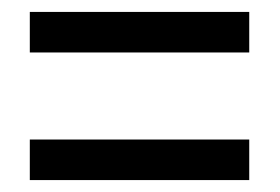

<svg xmlns="http://www.w3.org/2000/svg" viewBox="-20 -513 470 322"><path d="M30 -425V-493H398V-425ZM30 -211V-279H398V-211Z"/></svg>

Font: Noto Sans Thai Looped UI Condensed
Style: Regular
Weight: 400
Width: 3
Designer: Cadson Demak Team
Foundry: Cadson Demak Co., Ltd.
Version: Version 1.000; ttfautohint (v1.8.4.7-5d5b)